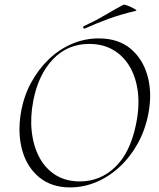

<svg xmlns="http://www.w3.org/2000/svg" viewBox="-20 -803 690 835"><path d="M285 12Q204 12 150.5 -32Q97 -76 76.5 -150Q56 -224 71 -313Q83 -384 115 -443Q147 -502 192.5 -545.5Q238 -589 293.5 -612.5Q349 -636 409 -636Q494 -636 547.5 -591.5Q601 -547 621.5 -473.5Q642 -400 626 -313Q613 -241 580.5 -181.5Q548 -122 501.5 -78.5Q455 -35 399.5 -11.5Q344 12 285 12ZM327 -14Q416 -14 481 -76.5Q546 -139 571 -260Q587 -335 580 -399Q573 -463 545.5 -511Q518 -559 473 -585.5Q428 -612 368 -612Q274 -612 210.5 -545.5Q147 -479 125 -366Q111 -295 118 -231.5Q125 -168 151 -119Q177 -70 221.5 -42Q266 -14 327 -14ZM349 -679Q345 -677 342.5 -682.5Q340 -688 344 -689Q394 -712 434.5 -736Q475 -760 516 -782Q519 -784 529.5 -780.5Q540 -777 551.5 -771.5Q563 -766 569.5 -761.5Q576 -757 571 -756Q504 -740 452 -721Q400 -702 349 -679Z"/></svg>

Font: Cormorant Light
Style: Italic
Weight: 300
Italic angle: -10°
Designer: Christian Thalmann (Catharsis Fonts)
Foundry: Catharsis Fonts
Version: Version 4.000